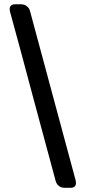

<svg xmlns="http://www.w3.org/2000/svg" viewBox="-20 -775 407 902"><path d="M335.9 74.2Q336.9 80.1 336.9 85.9Q336.9 93.8 333 98.6Q327.1 107.4 310.5 107.4Q301.8 107.4 284.2 107.4Q267.6 107.4 256.8 98.6Q245.1 89.8 241.2 74.2Q187.5 -125 133.8 -324.2Q81.1 -523.4 26.4 -722.7Q25.4 -728.5 25.4 -733.4Q25.4 -741.2 29.3 -746.1Q35.2 -754.9 51.8 -754.9Q60.5 -754.9 78.1 -754.9Q94.7 -754.9 105.5 -746.1Q117.2 -738.3 121.1 -722.7Q174.8 -523.4 228.5 -324.2Q282.2 -125 335.9 74.2Z"/></svg>

Font: DeepSea
Style: Medium
Weight: 500
Designer: Stem
Version: Version 3.019;git-0a5106e0b